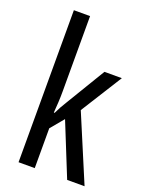

<svg xmlns="http://www.w3.org/2000/svg" viewBox="-144 -831 686 902"><g transform="rotate(20 199.5 -380.0)"><path d="M146 -383Q146 -355 144.5 -328.5Q143 -302 141 -276H145Q153 -293 161.5 -308.5Q170 -324 179 -338L299 -537H386L256 -330L395 0H308L201 -265L146 -199V0H65V-760H146Z"/></g></svg>

Font: Noto Sans Sinhala UI ExtraCondensed
Style: Regular
Weight: 400
Width: 2
Designer: Jelle Bosma - Monotype Design Team
Foundry: Monotype Imaging Inc.
Version: Version 2.006; ttfautohint (v1.8.4.7-5d5b)